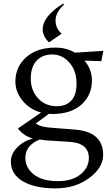

<svg xmlns="http://www.w3.org/2000/svg" viewBox="-20 -783 611 1061"><path d="M269 -153 250 -154 177 -100Q192 -92 200 -88.5Q208 -85 227 -81.5Q246 -78 278 -76L393 -67Q550 -55 550 73Q550 144 472.5 201Q395 258 286 258Q173 258 106.5 219Q40 180 40 110Q40 66 77.5 29.5Q115 -7 162 -17Q109 -33 79 -73L207 -161Q143 -179 104 -227.5Q65 -276 65 -332Q65 -413 124.5 -466.5Q184 -520 286 -520Q347 -520 394 -492L551 -502L540 -445L447 -448Q488 -399 488 -339Q488 -257 430 -205Q372 -153 269 -153ZM294 -196Q345 -196 374 -227Q403 -258 403 -321Q403 -392 363.5 -437Q324 -482 269 -482Q214 -482 182 -447.5Q150 -413 150 -348Q150 -284 190 -240Q230 -196 294 -196ZM120 90Q120 144 167 181Q214 218 300 218Q379 218 425 180.5Q471 143 471 90Q471 8 366 1L240 -7Q232 -7 218.5 -9.5Q205 -12 199 -12Q120 20 120 90ZM334 -758Q287 -714 287 -671Q287 -625 321 -597L251 -549Q216 -582 216 -621Q216 -661 250.5 -699.5Q285 -738 330 -763Z"/></svg>

Font: Coconat
Style: Regular
Weight: 400
Designer: Sara Lavazza
Foundry: Collletttivo
Version: Version 1.000;Glyphs 3.2 (3217)